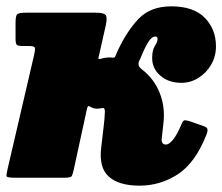

<svg xmlns="http://www.w3.org/2000/svg" viewBox="-28 -560 700 605"><path d="M622 -134.5Q587.5 -47 532.5 -11Q477.5 25 411.5 25Q346.5 25 314.8 -3.5Q283 -32 291 -96L298.5 -160Q300 -171.5 301 -183.5Q302 -195.5 302.5 -207Q303 -222 294 -219.5Q285 -217.5 277.5 -217.5Q266 -217.5 257 -223.5Q251 -227 249.2 -225Q247.5 -223 246 -217L204.5 -26Q201 -10 198 -5Q195 0 175.5 0H18.5Q-7 0 -7.5 -5.2Q-8 -10.5 -3.5 -30L79.5 -387Q83.5 -404.5 81.8 -409.8Q80 -415 63 -415H42.5Q28 -415 24.5 -419.2Q21 -423.5 21 -439V-489Q21 -511 26.8 -515.5Q32.5 -520 54 -520H274Q297.5 -520 304.2 -513.5Q311 -507 305.5 -481L285 -390Q283 -382.5 282 -377.2Q281 -372 291 -375Q303.5 -379 317.5 -379Q321.5 -379 328 -378.5Q332.5 -378 333.8 -380Q335 -382 337.5 -387.5Q338.5 -390 339.5 -392.2Q340.5 -394.5 341.5 -397Q371 -461.5 408.8 -500.8Q446.5 -540 511.5 -540Q582 -540 617.2 -504Q652.5 -468 652.5 -414Q652.5 -382 637.2 -356Q622 -330 597.2 -314.5Q572.5 -299 543.5 -299Q503 -299 477 -321.8Q451 -344.5 451.5 -378Q451.5 -402 460 -415.2Q468.5 -428.5 468.5 -437Q468.5 -445 460.5 -445Q451.5 -445 440.8 -429.8Q430 -414.5 414 -375Q413 -373 412 -371.2Q411 -369.5 410 -367Q407.5 -361 408.8 -354.8Q410 -348.5 419.5 -341Q457.5 -312 475.5 -266.5Q493.5 -221 486.5 -168L482 -126.5Q478.5 -104.5 495 -104.5Q504.5 -104.5 517 -119.5Q529.5 -134.5 545 -171Q549 -181 554.5 -181Q560 -181 571.5 -177.5L615 -162Q623.5 -159 625.5 -153.5Q627.5 -148 622 -134.5Z"/></svg>

Font: Besley* Narrow Fatface
Style: Italic
Weight: 900
Width: 4
Italic angle: -13°
Designer: Owen Earl
Foundry: indestructible type*
Version: Version 3.000; ttfautohint (v1.8.3)